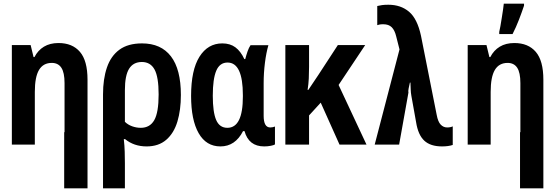

<svg xmlns="http://www.w3.org/2000/svg" viewBox="-20 -793 3040 1053"><path d="M45 0V-546H148L164 -480H169Q188 -517 221 -537Q254 -557 301 -557Q377 -557 418.5 -508.5Q460 -460 460 -356V0V240H332V-68H334V-337Q334 -395 316.5 -421.5Q299 -448 264 -448Q217 -448 194 -409.5Q171 -371 171 -289V0Z M545 -275Q545 -360 566.5 -423Q588 -486 635 -520.5Q682 -555 759 -555Q863 -555 917.5 -484Q972 -413 972 -272Q972 -190 953 -126.5Q934 -63 892 -26.5Q850 10 784 10Q715 10 666 -30H659Q663 6 664 40Q665 74 665 102V240H545ZM752 -92Q802 -92 826 -134Q850 -176 850 -275Q850 -371 827.5 -412Q805 -453 758 -453Q711 -453 688 -416Q665 -379 665 -299V-125Q681 -109 704.5 -100.5Q728 -92 752 -92Z M1189 10Q1111 10 1069.5 -62.5Q1028 -135 1028 -267Q1028 -409 1074 -482Q1120 -555 1199 -555Q1242 -555 1271 -533.5Q1300 -512 1320 -469H1325Q1331 -492 1338 -512Q1345 -532 1354 -545H1452Q1440 -504 1433 -448.5Q1426 -393 1426 -337V-158Q1426 -94 1462 -94Q1475 -94 1488 -99V-1Q1483 3 1465.5 6.5Q1448 10 1429 10Q1344 10 1321 -74H1313Q1270 10 1189 10ZM1227 -92Q1312 -92 1312 -263V-271Q1312 -450 1228 -450Q1185 -450 1166 -405Q1147 -360 1147 -268Q1147 -178 1165.5 -135Q1184 -92 1227 -92Z M1545 0V-546H1675V-426Q1675 -393 1673.5 -362.5Q1672 -332 1667 -300H1671Q1683 -319 1696.5 -338Q1710 -357 1726 -382L1833 -546H1983L1837 -327L1990 0H1842L1739 -230L1675 -160V0Z M2404 10Q2341 10 2307 -21.5Q2273 -53 2262 -123L2236 -268Q2233 -285 2232.5 -302Q2232 -319 2231 -340H2228Q2224 -323 2221 -307.5Q2218 -292 2220 -285L2169 0H2035L2171 -522L2153 -593Q2145 -627 2128.5 -643.5Q2112 -660 2082 -660Q2069 -660 2062 -658.5Q2055 -657 2049 -655V-760Q2061 -763 2075 -765Q2089 -767 2110 -767Q2178 -767 2223.5 -728.5Q2269 -690 2289 -596L2375 -163Q2382 -125 2397 -109.5Q2412 -94 2432 -94Q2451 -94 2463 -100V2Q2439 10 2404 10Z M2545 0V-546H2648L2664 -480H2669Q2688 -517 2721 -537Q2754 -557 2801 -557Q2877 -557 2918.5 -508.5Q2960 -460 2960 -356V0V240H2832V-68H2834V-337Q2834 -395 2816.5 -421.5Q2799 -448 2764 -448Q2717 -448 2694 -409.5Q2671 -371 2671 -289V0ZM2718 -618Q2721 -629 2724.5 -650Q2728 -671 2732 -695.5Q2736 -720 2739 -741Q2742 -762 2743 -773H2854V-762Q2842 -726 2826 -684.5Q2810 -643 2791 -606H2718Z"/></svg>

Font: Noto Sans Mono ExtraCondensed
Style: Bold
Weight: 700
Width: 2
Designer: Monotype Design Team
Foundry: Monotype Imaging Inc.
Version: Version 2.014